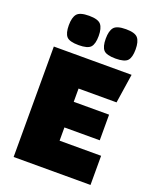

<svg xmlns="http://www.w3.org/2000/svg" viewBox="-154 -932 828 1021"><g transform="rotate(20 260.0 -421.5)"><path d="M250 -240V-165H485V0H50V-625H490L465 -460H250V-385H450V-240ZM380 -677Q328 -677 311.5 -695.5Q295 -714 295 -759Q295 -803 311.5 -823Q328 -843 380 -843Q431 -843 447.5 -823Q464 -803 464 -759Q464 -714 447.5 -695.5Q431 -677 380 -677ZM171 -677Q119 -677 102.5 -695.5Q86 -714 86 -759Q86 -803 102.5 -823Q119 -843 171 -843Q222 -843 238.5 -823Q255 -803 255 -759Q255 -714 238.5 -695.5Q222 -677 171 -677Z"/></g></svg>

Font: Changa ExtraBold
Style: Regular
Weight: 800
Designer: Eduardo Rodriguez Tunni
Foundry: Eduardo Rodriguez Tunni
Version: Version 3.002; ttfautohint (v1.8.2)